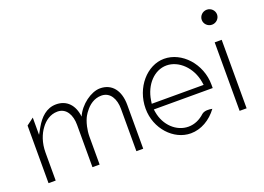

<svg xmlns="http://www.w3.org/2000/svg" viewBox="-95 -878 1523 1109"><g transform="rotate(-20 666.5 -324.0)"><path d="M42 -15H86V-187C86 -247 105 -296 130 -329C152 -359 186 -386 231 -386C286 -386 312 -335 312 -276V-15H356V-187C356 -208 359 -229 363 -247C375 -300 393 -320 400 -329C422 -359 456 -386 501 -386C556 -386 582 -335 582 -276V-15H624V-284C624 -373 581 -428 508 -428C453 -428 381 -376 353 -311C345 -384 303 -428 238 -428C178 -428 138 -387 109 -337L86 -296V-402L42 -369Z M716 -227C716 -104 809 -4 914 -4C977 -4 1037 -39 1078 -95C1059 -99 1031 -101 1014 -87C986 -61 952 -45 914 -45C840 -45 776 -106 762 -189L759 -207H1121V-227C1121 -357 1022 -462 914 -462C809 -462 716 -357 716 -227ZM759 -242 762 -262C776 -354 839 -421 914 -421C989 -421 1060 -353 1075 -261L1078 -242Z M1196 -598C1196 -573 1217 -552 1243 -552C1269 -552 1290 -573 1290 -598C1290 -623 1269 -644 1243 -644C1217 -644 1196 -623 1196 -598ZM1222 -30H1265V-451H1222Z"/></g></svg>

Font: Charger Sport
Style: HLNrw
Weight: 100
Designer: Jasper
Foundry: Cannot Into Space Fonts
Version: Version 1.1